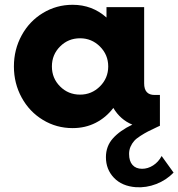

<svg xmlns="http://www.w3.org/2000/svg" viewBox="-20 -530 751 809"><path d="M661.1 127.4 711.4 197.3Q680.7 229 638.4 245.4Q596.2 261.7 552.7 258.8Q493.7 254.4 460 219Q426.3 183.6 426.3 132.3Q426.3 85.9 455.8 53Q485.4 20 537.6 -4.9Q487.3 -25.4 457.5 -75.2Q426.8 -34.7 383.1 -12.5Q339.4 9.8 286.1 9.8Q217.8 9.8 160.9 -24.7Q104 -59.1 71.3 -118.9Q38.6 -178.7 38.6 -250Q38.6 -321.3 71.3 -381.1Q104 -440.9 160.9 -475.3Q217.8 -509.8 286.1 -509.8Q368.7 -509.8 428.7 -456.1V-500H587.4V-178.7Q587.4 -129.9 631.3 -129.9H653.8V0L645 3.9Q618.7 16.1 604 23.7Q589.4 31.2 571.8 42.5Q554.2 53.7 545.2 64Q536.1 74.2 530 88.1Q523.9 102.1 523.9 118.7Q523.9 148.9 538.3 165Q552.7 181.2 578.6 181.2Q603 181.2 625.2 167Q647.5 152.8 661.1 127.4ZM317.4 -131.3Q366.2 -131.3 401.1 -166Q436 -200.7 436 -250Q436 -299.3 401.1 -334Q366.2 -368.7 317.4 -368.7Q267.6 -368.7 233.2 -334.2Q198.7 -299.8 198.7 -250Q198.7 -200.2 233.2 -165.8Q267.6 -131.3 317.4 -131.3Z"/></svg>

Font: Now
Style: Bold
Weight: 700
Designer: Alfredo Marco Pradil
Foundry: Alfredo Marco Pradil
Version: Version 1.002;PS 001.002;hotconv 1.0.88;makeotf.lib2.5.64775